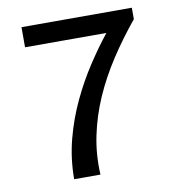

<svg xmlns="http://www.w3.org/2000/svg" viewBox="-78 -757 771 829"><g transform="rotate(-10 307.5 -343.0)"><path d="M180.8 0Q180.8 -90 202.8 -174Q224.8 -258 261 -334.6Q297.2 -411.2 340.9 -477.6Q384.5 -544 427.5 -597.8H70.8V-686H554.5V-635.8Q494 -562.2 444.4 -486.2Q394.8 -410.2 360.1 -331.2Q325.5 -252.2 308.4 -169.4Q291.2 -86.5 296 0Z"/></g></svg>

Font: Chivo Medium
Style: Regular
Weight: 500
Designer: Hector Gatti
Foundry: Omnibus-Type
Version: Version 2.002